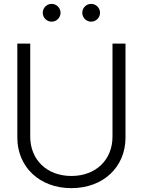

<svg xmlns="http://www.w3.org/2000/svg" viewBox="-20 -950 729 980"><path d="M344.2 10.3C508.3 10.3 620.6 -98.6 620.6 -247.6V-727.5H554.2V-252.4C554.2 -136.2 471.2 -51.8 344.2 -51.8C217.8 -51.8 134.3 -136.2 134.3 -252.4V-727.5H68.4V-247.6C68.4 -99.1 180.7 10.3 344.2 10.3ZM445.3 -839.4C470.2 -839.4 490.7 -859.9 490.7 -884.8C490.7 -909.7 470.2 -930.2 445.3 -930.2C420.4 -930.2 399.9 -909.7 399.9 -884.8C399.9 -859.9 420.4 -839.4 445.3 -839.4ZM243.7 -839.4C268.6 -839.4 289.1 -859.9 289.1 -884.8C289.1 -909.7 268.6 -930.2 243.7 -930.2C218.3 -930.2 198.2 -909.7 198.2 -884.8C198.2 -859.9 218.3 -839.4 243.7 -839.4Z"/></svg>

Font: Raveo Display Display Light
Style: Regular
Weight: 300
Designer: Jakub Foglar, Rasmus Andersson (Inter)
Foundry: Jakubfoglar.com
Version: Version 1.100;Glyphs 3.2.3 (3260)